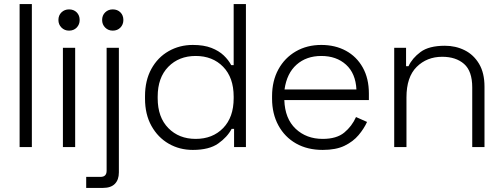

<svg xmlns="http://www.w3.org/2000/svg" viewBox="-20 -720 2462 940"><path d="M76 0V-700H136V0Z M288 0V-486H348V0ZM266 -622Q266 -645 281 -659.5Q296 -674 318 -674Q341 -674 355.5 -659.5Q370 -645 370 -622Q370 -600 355.5 -585Q341 -570 318 -570Q296 -570 281 -585Q266 -600 266 -622Z M402 200V146H472Q502 146 502 116V-486H562V124Q562 160 542.5 180Q523 200 484 200ZM480 -622Q480 -645 495 -659.5Q510 -674 532 -674Q555 -674 569.5 -659.5Q584 -645 584 -622Q584 -600 569.5 -585Q555 -570 532 -570Q510 -570 495 -585Q480 -600 480 -622Z M690 -237V-249Q690 -326 721 -382.5Q752 -439 805.5 -469.5Q859 -500 924 -500Q978 -500 1015 -485.5Q1052 -471 1075.5 -448.5Q1099 -426 1112 -401H1124V-700H1184V0H1126V-89H1114Q1093 -49 1048.5 -17.5Q1004 14 924 14Q859 14 806 -16.5Q753 -47 721.5 -103.5Q690 -160 690 -237ZM1124 -239V-247Q1124 -340 1072.5 -393Q1021 -446 938 -446Q856 -446 804 -393Q752 -340 752 -247V-239Q752 -146 804 -93Q856 -40 938 -40Q1021 -40 1072.5 -93Q1124 -146 1124 -239Z M1312 -237V-249Q1312 -324 1343 -380.5Q1374 -437 1428.5 -468.5Q1483 -500 1553 -500Q1621 -500 1673.5 -471.5Q1726 -443 1756 -389.5Q1786 -336 1786 -262V-230H1372Q1375 -139 1427.5 -89.5Q1480 -40 1560 -40Q1628 -40 1665.5 -71Q1703 -102 1723 -147L1777 -123Q1762 -90 1735.5 -58.5Q1709 -27 1667 -6.5Q1625 14 1560 14Q1485 14 1429.5 -17.5Q1374 -49 1343 -106Q1312 -163 1312 -237ZM1725 -282Q1721 -361 1674 -403.5Q1627 -446 1553 -446Q1480 -446 1432 -403.5Q1384 -361 1373 -282Z M1910 0V-486H1968V-396H1980Q1998 -435 2039 -465.5Q2080 -496 2158 -496Q2211 -496 2255 -474Q2299 -452 2325.5 -407.5Q2352 -363 2352 -296V0H2292V-292Q2292 -372 2252 -407Q2212 -442 2145 -442Q2070 -442 2020 -392.5Q1970 -343 1970 -243V0Z"/></svg>

Font: Space Grotesk Frontify Light
Style: Regular
Weight: 300
Designer: Florian Karsten
Version: Version 2.000